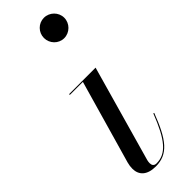

<svg xmlns="http://www.w3.org/2000/svg" viewBox="-259 -776 802 802"><g transform="rotate(-45 142.0 -375.0)"><path d="M159.5 -700C159.5 -667 186 -639.5 219 -639.5C252 -639.5 279.5 -667 279.5 -700C279.5 -733 252 -760 219 -760C186 -760 159.5 -733 159.5 -700ZM264 -153 260 -154.5C216.5 -42 179.5 3 122 3C107 3 102 -6.5 102 -18C102 -22.5 102.5 -28.5 104 -34L224.5 -460H68V-455.5H145L39 -85C36 -74 34.5 -63 34.5 -53C34.5 -15 59 10 111 10C183 10 220.5 -38 264 -153Z"/></g></svg>

Font: Bodoni* 36pt
Style: Italic
Weight: 400
Italic angle: -13°
Version: Version 2.3